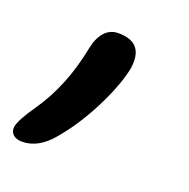

<svg xmlns="http://www.w3.org/2000/svg" viewBox="-135 -207 460 468"><g transform="rotate(20 94.5 27.5)"><path d="M-33.2 191.9Q-48.3 191.9 -56.6 184.1Q-64.9 176.3 -63 163.1Q-59.1 144 -29.8 102.1Q22.9 25.9 43 -78.1Q48.8 -106.9 63 -122.1Q77.1 -137.2 98.1 -137.2Q167.5 -137.2 154.8 -64Q144.5 -16.6 113.3 44.4Q82 105.5 43 150.9Q8.3 191.9 -33.2 191.9Z"/></g></svg>

Font: Shantell Sans Bouncy
Style: Italic
Weight: 400
Italic angle: -11.31°
Designer: Stephen Nixon, Anya Danilova, Shantell Martin
Foundry: Arrow Type
Version: Version 1.006;[9816181b4]